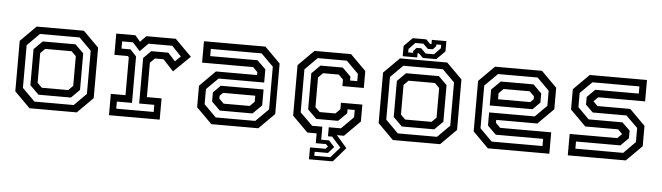

<svg xmlns="http://www.w3.org/2000/svg" viewBox="-51 -886 4362 1265"><g transform="rotate(5 2130.0 -253.0)"><path d="M158 0 55 -103V-437L158 -540H470.5L573.5 -437V-103L470.5 0ZM186.5 -46.5H446L526.5 -127V-413L446 -493.5H184L103 -412.5V-130ZM209 -94 150.5 -152V-390.5L206.5 -446H423.5L479 -391V-149L423.5 -94ZM227 -141.5H401.5L432 -172V-368L401.5 -398.5H227L196.5 -368V-172Z M683.5 0V-141H780.5V-391.5L773 -399H684.5V-540H811L845 -500L883.5 -540H1078L1187.5 -430.5L1078.5 -324.5L1009.5 -398.5H952.5L922 -368V-140.5H1019V0ZM727.5 -47H975V-94H875V-395L924 -444.5H1037L1085.5 -391.5L1121.5 -426.5L1059.5 -492H901.5L848.5 -438L799 -492H727.5V-444.5H787.5L827.5 -401V-94H727.5Z M1360.5 0 1257.5 -103V-245.5L1360.5 -348.5H1632.5V-368L1602 -398.5H1264.5V-540H1671L1774 -437V-103L1671 0ZM1408 -94 1352.5 -149V-209.5L1400.5 -257.5H1683.5V-152L1624.5 -94ZM1385.5 -46.5H1647L1731 -130V-412.5L1650 -493.5H1314V-446H1627L1683.5 -390.5V-303.5H1382L1305 -227V-127ZM1429.5 -141.5H1602L1632.5 -172V-212H1419.5L1398.5 -191V-172Z M2021.5 174.5V96H2124L2139 80L2124 65H2057V0H1995.5L1892.5 -103V-437L1995.5 -540H2237.5L2340.5 -437V-325H2199V-368L2168.5 -398.5H2064.5L2034 -368V-172L2064.5 -141.5H2168.5L2199 -172V-215H2340.5V-103L2237.5 0H2191L2260.5 80L2179 174.5ZM2054.5 148.5H2160.5L2221 80L2160.5 12.5H2133V-47H2213.5L2293.5 -127V-175.5H2246V-149L2190.5 -94.5H2046.5L1987.5 -152.5V-391.5L2043.5 -447H2190.5L2246 -392V-366H2293.5V-414L2213.5 -494.5H2021L1940 -413.5V-129L2023.5 -47H2090.5V39H2142.5L2180 80L2142.5 122H2054.5Z M2561 0 2458 -103V-437L2561 -540H2873.5L2976.5 -437V-103L2873.5 0ZM2589.5 -46.5H2849L2929.5 -127V-413L2849 -493.5H2587L2506 -412.5V-130ZM2612 -94 2553.5 -152V-390.5L2609.5 -446H2826.5L2882 -391V-149L2826.5 -94ZM2630 -141.5H2804.5L2835 -172V-368L2804.5 -398.5H2630L2599.5 -368V-172ZM2577.5 -556V-624L2633.5 -680H2722.5L2750.5 -652H2759.5V-680H2855.5V-612L2799.5 -556H2710.5L2682.5 -584H2673.5V-556ZM2611.5 -584H2643.5V-596L2664 -618.5H2694.5L2727 -586.5H2782L2823.5 -630V-652.5H2791.5V-640.5L2771 -618.5H2738L2706 -650H2653L2611.5 -606.5Z M3500 -540 3603 -437V-294.5L3500 -191.5H3228V-172L3258.5 -141.5H3596V0H3189.5L3086.5 -103V-437L3189.5 -540ZM3452.5 -446 3508 -391V-330.5L3460 -282.5H3177V-388L3236 -446ZM3475 -493.5H3213.5L3129.5 -410V-127.5L3210.5 -46.5H3546.5V-94H3233.5L3177 -149.5V-236.5H3478.5L3555.5 -313V-413ZM3431 -398.5H3258.5L3228 -368V-328H3441L3462 -349V-368Z M3718 0V-141.5H4033L4063.5 -172V-169.5L4034 -199.5H3816L3713 -302.5V-437L3816 -540H4194.5V-398.5H3884.5L3854 -368V-371L3884.5 -340.5H4101.5L4204.5 -237.5V-103L4101.5 0ZM3764 -48H4080L4157.5 -126V-219.5L4080 -295.5H3857L3808.5 -343.5V-394L3860.5 -446H4148.5V-493.5H3838L3760 -416V-322.5L3834.5 -248H4057.5L4109.5 -198V-147.5L4057.5 -95.5H3764Z"/></g></svg>

Font: Tourney Thin Medium
Style: Regular
Weight: 500
Version: Version 1.015